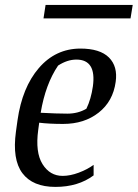

<svg xmlns="http://www.w3.org/2000/svg" viewBox="-20 -734 549 765"><path d="M142.1 -284.7Q206.1 -281.2 248.5 -281.2Q291 -281.2 324.2 -300.8Q342.8 -338.9 350.1 -390.1Q364.7 -496.6 284.2 -496.6Q248 -496.6 211.4 -472.7Q161.1 -398.4 142.1 -284.7ZM299.8 -540.5Q378.4 -540.5 414.1 -504.9Q449.7 -469.2 440.9 -407.7Q430.2 -330.1 373 -285.2Q315.9 -240.2 231.4 -240.2Q175.3 -240.2 136.2 -245.1L132.3 -216.3Q120.1 -127 149.4 -80.1Q178.7 -33.2 229.5 -33.2Q259.3 -33.2 293.5 -45.9Q327.6 -58.6 353 -77.1V-35.2Q291.5 10.7 200.7 10.7Q110.4 10.7 69.3 -43.9Q28.3 -98.6 43.5 -209.5L49.8 -254.9Q68.4 -385.7 134.8 -462.9Q201.2 -540 299.8 -540.5ZM161.6 -714.4H508.8L500 -660.6H153.3Z"/></svg>

Font: NoticiaText-Italic
Style: Italic
Weight: 400
Italic angle: -8°
Designer: JM Sole
Foundry: JM Sole
Version: Version 1.003